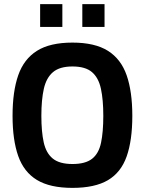

<svg xmlns="http://www.w3.org/2000/svg" viewBox="-20 -902 704 933"><path d="M332 11Q223 11 159.5 -27.5Q96 -66 68.5 -144Q41 -222 41 -339Q41 -457 68.5 -536Q96 -615 159.5 -655Q223 -695 332 -695Q441 -695 504.5 -655Q568 -615 595.5 -536Q623 -457 623 -339Q623 -220 595.5 -142Q568 -64 504.5 -26.5Q441 11 332 11ZM332 -105Q395 -105 427.5 -130.5Q460 -156 471 -208.5Q482 -261 482 -339Q482 -417 470.5 -470.5Q459 -524 427 -551.5Q395 -579 332 -579Q270 -579 237.5 -551.5Q205 -524 193 -470.5Q181 -417 181 -339Q181 -262 192.5 -210Q204 -158 236.5 -131.5Q269 -105 332 -105ZM380 -771V-882H488V-771ZM175 -771V-882H283V-771Z"/></svg>

Font: Cairo Play
Style: Bold
Weight: 700
Version: Version 3.119